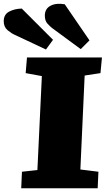

<svg xmlns="http://www.w3.org/2000/svg" viewBox="-102 -1012 568 1032"><path d="M123 -603 36 -619 43 -703H446L438 -619L353 -606L330 -101L427 -89L423 0H12L16 -89L99 -98ZM177 -862Q168 -869 153.5 -884.5Q139 -900 139 -928Q139 -965 169.5 -981Q200 -997 246 -989L379 -795L332 -748ZM-21 -824Q-40 -832 -61 -849.5Q-82 -867 -82 -898Q-82 -934 -53 -949.5Q-24 -965 15 -966L183 -798L145 -746Z"/></svg>

Font: Literata 18pt Black
Style: Italic
Weight: 900
Italic angle: -2°
Designer: Latin by Veronika Burian and Jose Scaglione. Greek by Irene Vlachou. Cyrillic by Vera Evstafieva
Foundry: TypeTogether
Version: Version 3.103;gftools[0.9.29]